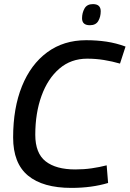

<svg xmlns="http://www.w3.org/2000/svg" viewBox="-20 -906 632 936"><path d="M328 10Q189 10 116.5 -50Q44 -110 44 -236Q44 -379 87 -485.5Q130 -592 210 -651Q290 -710 400 -710Q452 -710 499 -703Q546 -696 592 -679L565 -596Q527 -607 487 -613.5Q447 -620 405 -620Q326 -620 269.5 -571.5Q213 -523 182.5 -439Q152 -355 152 -249Q152 -159 202.5 -119.5Q253 -80 347 -80Q389 -80 427 -85.5Q465 -91 500 -100L507 -14Q427 10 328 10ZM418 -783Q380 -783 380 -817Q380 -843 392 -864.5Q404 -886 433 -886Q471 -886 471 -851Q471 -824 459 -803.5Q447 -783 418 -783Z"/></svg>

Font: Georama Medium
Style: Italic
Weight: 500
Italic angle: -9°
Designer: Jean-Baptiste Levee
Foundry: Production Type
Version: Version 1.000